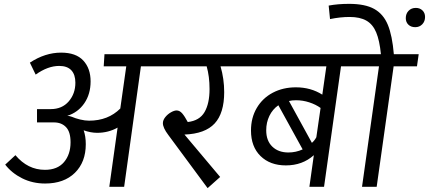

<svg xmlns="http://www.w3.org/2000/svg" viewBox="-20 -969 2225 996"><path d="M822 -625H711L624 0H547L590 -307Q542 -280 484 -280Q451 -280 414 -293Q425 -262 425 -221Q425 -128 368.5 -72.5Q312 -17 214 -17Q149 -17 95 -44Q41 -71 7 -115L60 -164Q124 -88 213 -88Q278 -88 312 -128Q346 -168 346 -231Q346 -285 322.5 -309.5Q299 -334 260 -334H172V-403H243Q302 -403 336.5 -443Q371 -483 371 -540Q371 -582 350 -604.5Q329 -627 287 -627Q228 -627 165 -582L135 -644Q214 -696 297 -696Q374 -696 412 -655Q450 -614 450 -547Q450 -481 417.5 -433.5Q385 -386 329 -368Q340 -368 353 -363Q371 -355 396 -349Q421 -343 442 -343Q541 -343 604 -406L635 -625H518L522 -688H832Z M1284 -625H1124Q1143 -560 1143 -491Q1143 -382 1093.5 -328.5Q1044 -275 937 -271L1122 -51L1057 7L853 -269Q825 -306 825 -330Q825 -346 837.5 -361.5Q850 -377 867 -386.5Q884 -396 896 -396Q912 -396 925 -381Q938 -366 954 -336Q1015 -343 1041 -387.5Q1067 -432 1067 -507Q1067 -573 1052 -625H782L791 -688H1293Z M1870 -625H1749L1661 0H1585L1608 -164Q1549 -111 1463 -111Q1381 -111 1331.5 -159.5Q1282 -208 1282 -292Q1282 -358 1312 -409Q1342 -460 1395 -488Q1448 -516 1515 -516Q1592 -516 1652 -478L1673 -625H1243L1252 -688H1879ZM1621 -257 1643 -409Q1618 -427 1584.5 -438Q1551 -449 1516 -449Q1494 -449 1479 -445L1598 -228Q1612 -240 1621 -257ZM1476 -178Q1515 -178 1550 -194L1424 -423Q1394 -402 1377.5 -368Q1361 -334 1361 -293Q1361 -239 1392.5 -208.5Q1424 -178 1476 -178Z M2143 -625H2022L1934 0H1858L1946 -625H1828L1837 -688H1956Q1949 -759 1931.5 -801Q1914 -843 1880.5 -862Q1847 -881 1794 -881Q1745 -881 1692 -870L1685 -940Q1732 -949 1791 -949Q1874 -949 1921.5 -922.5Q1969 -896 1992 -840Q2015 -784 2023 -688H2152ZM2085 -875Q2085 -898 2099.5 -913Q2114 -928 2137 -928Q2158 -928 2171.5 -915Q2185 -902 2185 -881Q2185 -858 2170.5 -843Q2156 -828 2134 -828Q2112 -828 2098.5 -841Q2085 -854 2085 -875Z"/></svg>

Font: FiraGO Book
Style: Italic
Weight: 350
Italic angle: -8°
Designer: bBox Type GmbH
Foundry: bBox Type GmbH
Version: Version 1.001